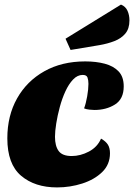

<svg xmlns="http://www.w3.org/2000/svg" viewBox="-20 -798 585 838"><path d="M229 20Q132 20 72 -31Q12 -82 12 -194Q12 -293 54.5 -368.5Q97 -444 173.5 -487Q250 -530 352 -530Q399 -530 437 -520Q475 -510 497.5 -486.5Q520 -463 520 -421Q520 -366 482 -342Q444 -318 392 -318Q384 -318 370 -319.5Q356 -321 347 -325Q355 -346 360.5 -377.5Q366 -409 366 -432Q366 -448 362 -459.5Q358 -471 341 -471Q318 -471 299 -451Q280 -431 265.5 -399.5Q251 -368 241 -331Q231 -294 225.5 -259.5Q220 -225 220 -201Q220 -161 236 -139Q252 -117 293 -117Q331 -117 368 -136.5Q405 -156 421 -193Q442 -181 451 -166.5Q460 -152 460 -129Q460 -80 426 -47Q392 -14 339 3Q286 20 229 20ZM288 -580 266 -629 508 -778Q528 -770 536.5 -751Q545 -732 545 -709Q545 -673 527 -651.5Q509 -630 479 -618.5Q449 -607 414 -601Z"/></svg>

Font: Sansita Swashed Black
Style: Regular
Weight: 900
Designer: Pablo Cosgaya
Foundry: Omnibus-Type
Version: Version 1.003; ttfautohint (v1.8.3)